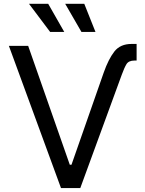

<svg xmlns="http://www.w3.org/2000/svg" viewBox="-20 -962 744 982"><path d="M510.3 -590.3Q534.7 -659.7 564.9 -698.5Q595.2 -737.3 653.3 -737.3H678.7V-652.3H667.5Q637.7 -652.3 626.5 -633.3Q615.2 -614.3 602.5 -579.1L390.6 0H292L25.4 -727.5H124L336.9 -119.6H345.7ZM236.3 -798.8 128.4 -942.4H226.6L308.6 -798.8ZM396.5 -798.8 313.5 -942.4H411.1L468.3 -798.8Z"/></svg>

Font: Inter
Style: Regular
Weight: 400
Designer: Rasmus Andersson
Foundry: rsms
Version: Version 4.001;git-9221beed3